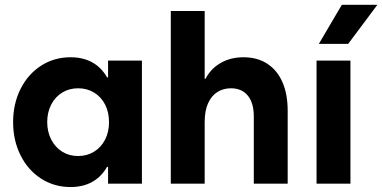

<svg xmlns="http://www.w3.org/2000/svg" viewBox="-20 -752 1565 786"><path d="M269 13.7Q201.7 13.7 147.9 -21Q94.2 -55.7 64 -116.5Q33.7 -177.2 33.7 -252Q33.7 -327.1 64 -387.7Q94.2 -448.2 147.9 -482.9Q201.7 -517.6 269 -517.6Q329.1 -517.6 370.8 -488.5Q412.6 -459.5 434.6 -400.1Q456.5 -340.8 456.5 -252L406.7 -435.1H468.3V-68.8H406.7L456.5 -252Q456.5 -163.1 434.6 -104Q412.6 -44.9 370.8 -15.6Q329.1 13.7 269 13.7ZM426.3 -252Q426.3 -292.5 410.2 -324Q394 -355.5 365.2 -373Q336.4 -390.6 299.8 -390.6Q263.2 -390.6 234.6 -373Q206.1 -355.5 189.7 -324Q173.3 -292.5 173.3 -252Q173.3 -212.4 189.7 -180.7Q206.1 -148.9 234.6 -131.1Q263.2 -113.3 299.8 -113.3Q336.4 -113.3 365.2 -131.1Q394 -148.9 410.2 -180.4Q426.3 -211.9 426.3 -252ZM422.4 0V-101.6L444.3 -252L422.4 -385.7V-503.9H561V0Z M679.2 -707H817.9V0H679.2ZM925.3 -390.6Q895 -390.6 870.6 -375.7Q846.2 -360.8 832 -329.8Q817.9 -298.8 817.9 -252L802.2 -345.7V-429.2H833.5L802.2 -345.7Q802.2 -396.5 824.5 -435.3Q846.7 -474.1 886.2 -495.8Q925.8 -517.6 976.6 -517.6Q1033.2 -517.6 1074 -491.2Q1114.7 -464.8 1136.2 -415.8Q1157.7 -366.7 1157.7 -298.8V0H1019V-275.4Q1019 -330.6 994.4 -360.6Q969.7 -390.6 925.3 -390.6Z M1275.9 -503.9H1414.6V0H1275.9ZM1524.9 -732.4H1379.4L1285.2 -572.3H1405.3Z"/></svg>

Font: Wanted Sans Variable
Style: Regular
Weight: 400
Designer: Original Design by Kil Hyung-jin and Kang Hanbin, Wanted Lab, Inc; Hangeul from Source Han Sans by Jang Soo-young and Ka
Foundry: Wanted Lab, Inc.
Version: Version 1.003;Glyphs 3.2 (3227)